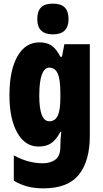

<svg xmlns="http://www.w3.org/2000/svg" viewBox="-20 -796 564 1056"><path d="M197 -563Q236 -563 262.5 -546Q289 -529 312 -484H321L334 -553H474V-49Q474 90 413.5 165Q353 240 219 240Q170 240 130.5 229.5Q91 219 56 198V59Q100 82 138.5 92Q177 102 214 102Q258 102 285 81.5Q312 61 312 11V5Q312 -12 313.5 -34Q315 -56 317 -71H312Q290 -28 262.5 -9Q235 10 192 10Q118 10 75 -66Q32 -142 32 -272Q32 -408 75.5 -485.5Q119 -563 197 -563ZM250 -424Q225 -424 210.5 -386.5Q196 -349 196 -270Q196 -129 251 -129Q283 -129 297.5 -159.5Q312 -190 312 -256V-285Q312 -359 297.5 -391.5Q283 -424 250 -424ZM271 -776Q316 -776 336.5 -754.5Q357 -733 357 -691Q357 -607 271 -607Q185 -607 185 -691Q185 -734 205.5 -755Q226 -776 271 -776Z"/></svg>

Font: Noto Sans Thai Looped ExtraCondensed Black
Style: Regular
Weight: 900
Width: 2
Designer: Sasikarn Vongin, Ben Mitchell
Foundry: The Fontpad Ltd
Version: Version 1.001; ttfautohint (v1.8.4.7-5d5b)